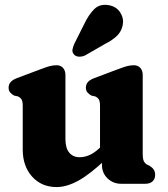

<svg xmlns="http://www.w3.org/2000/svg" viewBox="-20 -760 693 794"><path d="M401.6 -79V-104.6L393.6 -107.7V-321.4Q393.6 -341.8 388.2 -349.6Q382.7 -357.4 373.4 -361.4L358.4 -364.6Q348.1 -370.2 341.6 -377.7Q335.2 -385.2 335.2 -397.4Q335.2 -411.2 343.6 -420.8Q352.1 -430.4 370.4 -437.2L466.2 -473.2Q488.1 -481.7 503 -485.9Q517.9 -490.2 533.6 -490.2Q550.6 -490.2 560.4 -479Q570.2 -467.8 570.2 -450.2V-125.8Q570.2 -102.9 574.7 -93.8Q579.3 -84.7 587.2 -79.8L597.8 -74.8Q609.3 -68 615.4 -59Q621.6 -50 621.6 -36.8Q621.6 -19.7 610.7 -9.8Q599.9 0 580.6 0H480.8Q448.1 0 424.8 -22.2Q401.6 -44.5 401.6 -79ZM74 -141.6V-321.4Q74 -341.8 68.6 -349.6Q63.1 -357.4 53.8 -361.4L38.8 -364.6Q28.5 -370.2 22.1 -377.7Q15.6 -385.2 15.6 -397.4Q15.6 -411.2 24.1 -420.8Q32.5 -430.4 50.8 -437.2L146.6 -473.2Q168.5 -481.7 183.4 -485.9Q198.3 -490.2 214 -490.2Q231 -490.2 240.8 -479Q250.6 -467.8 250.6 -450.2V-184.4Q250.6 -147.8 266.3 -128.8Q282 -109.8 309.4 -109.8Q327.9 -109.8 347.4 -117.6Q367 -125.5 388.2 -144.6L407.2 -162.2L441 -123.4L416.6 -100.4Q352.5 -39.6 304.3 -13Q256 13.6 214.2 13.6Q152 13.6 113 -29.4Q74 -72.5 74 -141.6ZM327.8 -659.6Q346.4 -699.2 369.6 -722.1Q392.9 -745.1 429.8 -738.6Q461.3 -733 476.9 -708.9Q492.5 -684.9 487.8 -657.9Q483.1 -631.6 465.4 -613.5Q447.8 -595.3 412.1 -577L332.1 -530.9Q320.5 -525.3 307.4 -525.7Q294.3 -526 286.6 -534Q277.9 -543.3 279.7 -554.7Q281.6 -566.1 287.2 -578.8Z"/></svg>

Font: Fraunces SuperSoft Wonky
Style: Regular
Weight: 900
Version: Version 1.000;[b76b70a41]